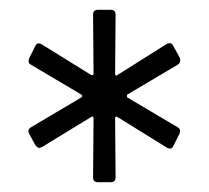

<svg xmlns="http://www.w3.org/2000/svg" viewBox="-20 -766 426 392"><path d="M170 -404 171 -524Q171 -530 166 -527L66 -466L61 -464Q56 -464 52 -470L40 -492Q38 -496 38 -498Q38 -503 43 -506L146 -567Q148 -568 148 -570Q148 -572 146 -573L43 -634Q39 -636 38.5 -640Q38 -644 40 -648L52 -672Q56 -681 66 -675L166 -613Q171 -611 171 -616L170 -736Q170 -746 180 -746H206Q216 -746 216 -736L215 -616Q215 -613 216.5 -612Q218 -611 220 -613L320 -676Q324 -678 326 -678Q331 -678 334 -672L347 -648Q348 -646 348 -643Q348 -637 343 -634L240 -573Q239 -572 239 -570Q239 -568 240 -567L343 -506Q347 -504 347.5 -500Q348 -496 346 -492L334 -468Q330 -459 320 -465L220 -527Q215 -530 215 -524L216 -404Q216 -394 206 -394H180Q170 -394 170 -404Z"/></svg>

Font: Barlow Condensed
Style: Regular
Weight: 400
Width: 3
Designer: Jeremy Tribby
Foundry: Tribby Type
Version: Version 1.500